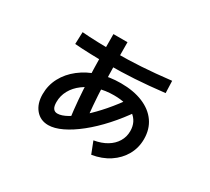

<svg xmlns="http://www.w3.org/2000/svg" viewBox="-135 -871 1270 1159"><g transform="rotate(30 500.0 -291.0)"><path d="M572 -24Q624 -33 660.5 -55Q697 -77 717 -110Q737 -143 737 -183Q737 -249 686.5 -285.5Q636 -322 544 -322Q484 -322 433 -306Q382 -290 343.5 -261.5Q305 -233 284 -195Q263 -157 263 -113Q263 -83 273 -69Q283 -55 302 -55Q331 -55 370.5 -77.5Q410 -100 455.5 -140.5Q501 -181 548.5 -236Q596 -291 641 -356L713 -306Q663 -233 607 -171Q551 -109 493.5 -63Q436 -17 383.5 8Q331 33 289 33Q234 33 200.5 -7Q167 -47 167 -113Q167 -175 195.5 -228.5Q224 -282 275.5 -322Q327 -362 395.5 -384Q464 -406 544 -406Q633 -406 698 -379Q763 -352 798 -302Q833 -252 833 -183Q833 -122 804.5 -71.5Q776 -21 724.5 13Q673 47 604 58ZM386 -56Q377 -124 371.5 -189.5Q366 -255 363 -329H361Q358 -394 357 -470Q356 -546 356 -640H454Q454 -552 455 -480.5Q456 -409 459 -347H457Q460 -271 465.5 -204Q471 -137 480 -69ZM422 -465Q362 -465 297.5 -467Q233 -469 186 -473L189 -557Q236 -553 300 -551Q364 -549 422 -549Q510 -549 600.5 -554.5Q691 -560 804 -573L807 -489Q694 -476 602.5 -470.5Q511 -465 422 -465Z"/></g></svg>

Font: M PLUS 2 Thin Medium
Style: Regular
Weight: 500
Version: Version 1.001